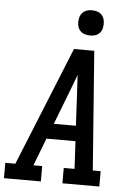

<svg xmlns="http://www.w3.org/2000/svg" viewBox="-71 -1000 733 1047"><g transform="rotate(5 295.5 -477.0)"><path d="M-9 0V-84H46L310 -735H421L470 -84H513V0H311V-84H370L362 -235H203L145 -84H193V0ZM236 -319H357L348 -490Q346 -516 345 -542.5Q344 -569 342 -596Q332 -569 322 -542.5Q312 -516 302 -490ZM390 -816Q374 -816 358.5 -821.5Q343 -827 333.5 -839.5Q324 -852 321.5 -868.5Q319 -885 322 -902Q324 -913 330 -924Q336 -935 346 -942Q356 -949 367.5 -951.5Q379 -954 390 -954Q407 -954 422 -948.5Q437 -943 446.5 -930.5Q456 -918 458.5 -901.5Q461 -885 458 -868Q457 -857 451 -846Q445 -835 435 -828Q425 -821 413.5 -818.5Q402 -816 390 -816Z"/></g></svg>

Font: Iosevka Slab Medium Extended
Style: Italic
Weight: 500
Width: 7
Italic angle: -9°
Monospace: yes
Designer: Belleve Invis
Foundry: Belleve Invis
Version: Version 11.1.0; ttfautohint (v1.8.3)